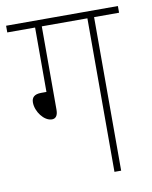

<svg xmlns="http://www.w3.org/2000/svg" viewBox="-74 -678 582 734"><g transform="rotate(-10 217.0 -311.0)"><path d="M134 -596H311V0H337V-596H434V-622H0V-596H108V-346H88C60 -346 50 -334 50 -315C50 -280 80 -239 111 -239C124 -239 134 -248 134 -272Z"/></g></svg>

Font: Noto Sans Devanagari Condensed Thin
Style: Regular
Weight: 100
Width: 3
Designer: Jelle Bosma - Monotype Design Team
Foundry: Monotype Imaging Inc.
Version: Version 2.004